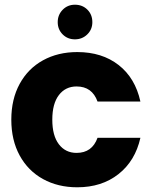

<svg xmlns="http://www.w3.org/2000/svg" viewBox="-20 -787 645 815"><path d="M28 -279Q28 -366 63.5 -431Q99 -496 162.5 -531Q226 -566 308 -566Q413 -566 483.5 -511Q554 -456 576 -356H394Q371 -420 305 -420Q258 -420 230 -383.5Q202 -347 202 -279Q202 -211 230 -174.5Q258 -138 305 -138Q371 -138 394 -202H576Q554 -104 483 -48Q412 8 308 8Q226 8 162.5 -27Q99 -62 63.5 -127Q28 -192 28 -279ZM298 -620Q267 -620 246 -641Q225 -662 225 -693Q225 -724 246 -745.5Q267 -767 298 -767Q330 -767 351 -746Q372 -725 372 -693Q372 -662 350.5 -641Q329 -620 298 -620Z"/></svg>

Font: Fz Poppins
Style: Bold
Weight: 700
Designer: Ninad Kale (Devanagari), Jonny Pinhorn (Latin)
Foundry: Indian Type Foundry
Version: Vit hóa bi Vntype.Com & FontZin.Com